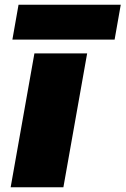

<svg xmlns="http://www.w3.org/2000/svg" viewBox="-20 -789 529 809"><path d="M24.9 0 125 -564H347.2L247.1 0ZM32.2 -622.1 58.1 -769H488.8L462.9 -622.1Z"/></svg>

Font: SVN-Poppins Black
Style: Italic
Weight: 900
Italic angle: -10°
Designer: Ninad Kale (Devanagari), Jonny Pinhorn (Latin)
Foundry: Indian Type Foundry
Version: Version 3.002 2017